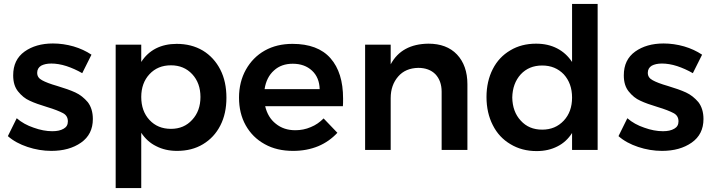

<svg xmlns="http://www.w3.org/2000/svg" viewBox="-20 -762 3626 976"><path d="M318 -426C345 -417 372 -405 398 -390L445 -484C418 -502 388 -516 354 -526C319 -536 284 -541 249 -541C191 -541 143 -527 105 -500C66 -472 47 -432 47 -379C47 -345 55 -318 72 -297C89 -276 108 -260 131 -250C154 -239 183 -229 219 -218C256 -207 283 -196 300 -187C317 -178 325 -164 325 -145C325 -128 318 -116 304 -108C289 -99 270 -95 246 -95C216 -95 184 -101 151 -113C118 -124 89 -140 65 -161L20 -70C47 -46 81 -28 120 -15C159 -2 200 5 241 5C302 5 352 -9 392 -37C432 -65 452 -105 452 -157C452 -192 443 -221 426 -243C408 -264 387 -281 363 -292C339 -303 308 -314 271 -325C236 -335 210 -345 194 -354C177 -363 169 -375 169 -392C169 -408 176 -420 189 -428C202 -435 219 -439 241 -439C264 -439 290 -435 318 -426Z M1011 -505C972 -528 928 -539 878 -539C838 -539 803 -531 773 -516C742 -500 717 -477 698 -447V-535H568V194H698V-87C718 -57 743 -34 774 -19C805 -3 840 5 880 5C930 5 974 -6 1012 -29C1050 -52 1079 -83 1100 -124C1121 -165 1131 -212 1131 -265C1131 -319 1121 -367 1100 -408C1079 -449 1049 -482 1011 -505ZM957 -153C929 -122 893 -107 849 -107C804 -107 768 -122 740 -152C712 -182 698 -221 698 -269C698 -316 712 -355 740 -385C768 -415 804 -430 849 -430C893 -430 929 -415 957 -385C985 -355 999 -316 999 -269C999 -222 985 -183 957 -153Z M1660 -466C1617 -515 1552 -539 1467 -539C1414 -539 1367 -528 1326 -505C1285 -482 1253 -449 1230 -408C1207 -367 1195 -319 1195 -266C1195 -213 1206 -166 1229 -125C1252 -84 1284 -52 1326 -29C1367 -6 1415 5 1470 5C1517 5 1559 -3 1598 -19C1636 -35 1668 -58 1695 -87L1625 -160C1606 -141 1585 -126 1560 -116C1535 -105 1508 -100 1481 -100C1442 -100 1409 -111 1382 -133C1355 -154 1337 -184 1328 -222H1723C1724 -231 1724 -244 1724 -261C1724 -349 1703 -417 1660 -466ZM1605 -309H1325C1331 -349 1347 -381 1373 -404C1398 -427 1430 -438 1468 -438C1509 -438 1541 -426 1566 -403C1591 -380 1604 -348 1605 -309Z M2303 -485C2268 -522 2219 -540 2158 -540C2067 -539 2003 -504 1966 -435V-535H1836V0H1966V-263C1966 -308 1979 -344 2004 -373C2029 -402 2063 -416 2106 -417C2143 -417 2172 -406 2193 -385C2214 -363 2225 -333 2225 -296V0H2356V-334C2356 -397 2338 -448 2303 -485Z M3018 -742H2888V-447C2868 -477 2843 -500 2812 -516C2781 -532 2746 -540 2705 -540C2656 -540 2612 -529 2574 -506C2535 -483 2506 -452 2485 -411C2464 -370 2453 -322 2453 -269C2453 -215 2464 -167 2485 -126C2506 -84 2536 -52 2575 -29C2613 -6 2657 6 2708 6C2748 6 2783 -2 2814 -18C2844 -33 2869 -56 2888 -86V0H3018ZM2846 -149C2817 -118 2781 -103 2736 -103C2691 -103 2655 -118 2627 -149C2599 -179 2585 -218 2584 -266C2585 -314 2599 -353 2627 -384C2655 -414 2691 -429 2736 -429C2781 -429 2817 -414 2846 -384C2874 -353 2888 -314 2888 -266C2888 -218 2874 -179 2846 -149Z M3422 -426C3449 -417 3476 -405 3502 -390L3549 -484C3522 -502 3492 -516 3458 -526C3423 -536 3388 -541 3353 -541C3295 -541 3247 -527 3209 -500C3170 -472 3151 -432 3151 -379C3151 -345 3159 -318 3176 -297C3193 -276 3212 -260 3235 -250C3258 -239 3287 -229 3323 -218C3360 -207 3387 -196 3404 -187C3421 -178 3429 -164 3429 -145C3429 -128 3422 -116 3408 -108C3393 -99 3374 -95 3350 -95C3320 -95 3288 -101 3255 -113C3222 -124 3193 -140 3169 -161L3124 -70C3151 -46 3185 -28 3224 -15C3263 -2 3304 5 3345 5C3406 5 3456 -9 3496 -37C3536 -65 3556 -105 3556 -157C3556 -192 3547 -221 3530 -243C3512 -264 3491 -281 3467 -292C3443 -303 3412 -314 3375 -325C3340 -335 3314 -345 3298 -354C3281 -363 3273 -375 3273 -392C3273 -408 3280 -420 3293 -428C3306 -435 3323 -439 3345 -439C3368 -439 3394 -435 3422 -426Z"/></svg>

Font: Argentum Sans Medium
Style: Regular
Weight: 500
Designer: Julieta Ulanovsky
Foundry: Julieta Ulanovsky
Version: Version 5.001;January 29, 2019;FontCreator 11.5.0.2425 64-bi